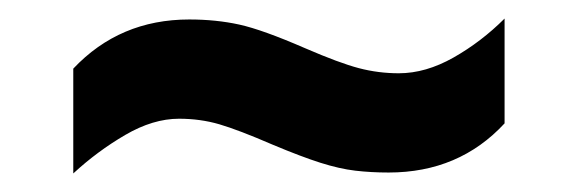

<svg xmlns="http://www.w3.org/2000/svg" viewBox="-20 -427 623 207"><path d="M59 -353Q109 -406 184 -406Q213 -406 238 -400.5Q263 -395 309 -375Q346 -359 367 -353.5Q388 -348 410 -348Q439 -348 469 -365Q499 -382 524 -407V-294Q475 -241 399 -241Q380 -241 363 -243Q346 -245 325.5 -251.5Q305 -258 274 -271Q237 -287 216.5 -293Q196 -299 173 -299Q145 -299 115 -281.5Q85 -264 59 -240Z"/></svg>

Font: Noto Sans Gurmukhi UI
Style: Bold
Weight: 700
Designer: Jelle Bosma - Monotype Design Team
Foundry: Monotype Imaging Inc.
Version: Version 2.004; ttfautohint (v1.8.4.7-5d5b)